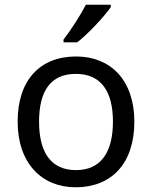

<svg xmlns="http://www.w3.org/2000/svg" viewBox="-20 -786 645 816"><path d="M451 -756V-766H345C322 -721 279 -655 250 -618V-606H308C355 -642 426 -719 451 -756ZM551 -269C551 -446 449 -546 304 -546C150 -546 55 -446 55 -269C55 -91 159 10 301 10C454 10 551 -91 551 -269ZM146 -269C146 -396 193 -472 302 -472C411 -472 460 -396 460 -269C460 -142 411 -63 303 -63C194 -63 146 -142 146 -269Z"/></svg>

Font: Noto Sans Nandinagari
Style: Regular
Weight: 400
Designer: Ek Type
Foundry: Ek Type
Version: Version 1.002